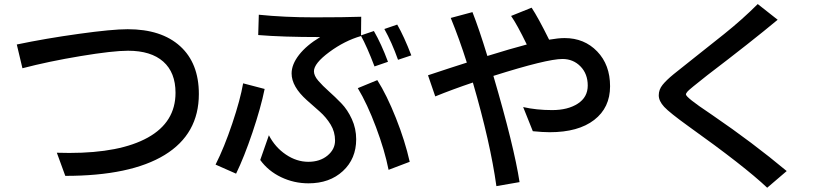

<svg xmlns="http://www.w3.org/2000/svg" viewBox="-20 -842 4040 932"><path d="M61.5 -626Q201.2 -655.3 362.8 -677.7Q524.4 -700.2 599.6 -700.2Q763.7 -700.2 854.5 -617.7Q945.3 -535.2 945.3 -385.7Q945.3 -191.4 779.3 -89.8Q613.3 11.7 296.9 11.7L255.9 -100.6Q277.3 -99.6 316.4 -99.6Q563.5 -99.6 697.8 -174.3Q832 -249 832 -391.6Q832 -490.2 772.5 -543Q712.9 -595.7 601.6 -595.7Q527.3 -595.7 371.6 -569.8Q215.8 -543.9 88.9 -510.7Z M1026.4 -43Q1068.4 -126 1107.4 -242.2Q1146.5 -358.4 1160.2 -437.5L1264.6 -410.2Q1246.1 -319.3 1205.6 -199.2Q1165 -79.1 1126 1ZM1233.4 -671.9 1236.3 -770.5Q1360.4 -757.8 1506.3 -757.8Q1652.3 -757.8 1733.4 -760.7L1732.4 -667Q1653.3 -644.5 1578.6 -589.4Q1503.9 -534.2 1503.9 -496.1Q1503.9 -474.6 1524.9 -450.2Q1545.9 -425.8 1576.2 -398.9Q1606.4 -372.1 1636.7 -340.8Q1667 -309.6 1688 -263.7Q1709 -217.8 1709 -166Q1709 -71.3 1644.5 -11.7Q1580.1 47.9 1477.5 47.9Q1407.2 47.9 1344.7 18.1Q1282.2 -11.7 1243.2 -65.4L1285.2 -185.5Q1315.4 -127 1367.7 -91.8Q1419.9 -56.6 1476.6 -56.6Q1533.2 -56.6 1569.8 -86.9Q1606.4 -117.2 1606.4 -159.7Q1606.4 -202.1 1585 -237.3Q1563.5 -272.5 1532.2 -300.3Q1501 -328.1 1469.7 -355.5Q1395.5 -421.9 1395.5 -485.4Q1395.5 -529.3 1431.6 -575.7Q1467.8 -622.1 1534.2 -662.1Q1350.6 -662.1 1233.4 -671.9ZM1716.8 -414.1 1811.5 -453.1Q1857.4 -380.9 1901.9 -269Q1946.3 -157.2 1968.8 -56.6L1866.2 -17.6Q1847.7 -111.3 1805.2 -224.6Q1762.7 -337.9 1716.8 -414.1ZM1731.4 -669.9 1794.9 -691.4Q1831.1 -628.9 1863.3 -542L1797.9 -519.5Q1761.7 -615.2 1731.4 -669.9ZM1845.7 -701.2 1908.2 -722.7Q1941.4 -665 1976.6 -573.2L1912.1 -551.8Q1881.8 -636.7 1845.7 -701.2Z M2057.6 -476.6Q2177.7 -516.6 2246.1 -538.1Q2210 -652.3 2168 -754.9L2273.4 -783.2Q2305.7 -701.2 2345.7 -570.3Q2459 -605.5 2537.1 -626Q2490.2 -722.7 2460.9 -764.6L2560.5 -804.7Q2591.8 -757.8 2645.5 -649.4Q2690.4 -657.2 2720.7 -657.2Q2816.4 -657.2 2878.9 -592.3Q2941.4 -527.3 2941.4 -423.3Q2941.4 -319.3 2864.3 -259.8Q2787.1 -200.2 2648.4 -200.2Q2615.2 -200.2 2566.4 -205.1L2519.5 -322.3Q2584 -307.6 2660.2 -307.6Q2736.3 -307.6 2784.7 -338.9Q2833 -370.1 2833 -426.8Q2833 -483.4 2797.9 -519.5Q2762.7 -555.7 2710 -555.7Q2634.8 -555.7 2375 -473.6Q2475.6 -130.9 2502 42L2389.6 61.5Q2360.4 -149.4 2275.4 -441.4Q2176.8 -408.2 2092.8 -374Z M3658.2 -822.3 3754.9 -746.1Q3627 -639.6 3413.1 -476.6Q3326.2 -408.2 3317.9 -398.4Q3309.6 -388.7 3309.6 -383.8Q3309.6 -369.1 3423.8 -293Q3434.6 -286.1 3439.5 -282.2Q3633.8 -149.4 3798.8 -11.7L3704.1 69.3Q3593.8 -35.2 3321.3 -229.5Q3230.5 -294.9 3204.1 -323.2Q3177.7 -351.6 3177.7 -379.4Q3177.7 -407.2 3196.3 -430.2Q3214.8 -453.1 3250 -481.9Q3285.2 -510.7 3345.7 -558.1Q3406.2 -605.5 3495.1 -676.8Q3584 -748 3658.2 -822.3Z"/></svg>

Font: GenEi M Gothic v2 Medium
Style: Regular
Weight: 500
Version: Version 2.0